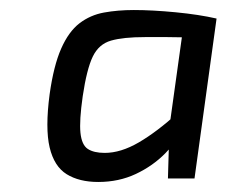

<svg xmlns="http://www.w3.org/2000/svg" viewBox="-20 -627 486 383"><path d="M247 -607Q284 -607 330.5 -602.5Q377 -598 412 -590L384 -551Q346 -553 314 -553Q282 -553 269 -553Q226 -553 201.5 -546Q177 -539 165 -514Q153 -489 145 -435Q138 -386 140.5 -362Q143 -338 155 -330Q167 -322 189 -322Q221 -322 257 -343Q293 -364 335 -402L349 -373Q335 -347 310 -321.5Q285 -296 251 -280Q217 -264 176 -264Q138 -264 113 -279.5Q88 -295 79 -333Q70 -371 79 -439Q87 -496 102 -530Q117 -564 138.5 -580.5Q160 -597 187.5 -602Q215 -607 247 -607ZM348 -590H412L368 -271H315L317 -340L314 -346Z"/></svg>

Font: Exo 2
Style: Italic
Weight: 400
Italic angle: -8°
Designer: Natanael Gama
Foundry: Natanael Gama
Version: Version 2.010